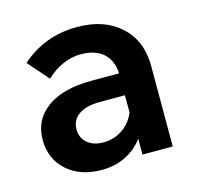

<svg xmlns="http://www.w3.org/2000/svg" viewBox="-84 -607 731 711"><g transform="rotate(-15 281.5 -251.5)"><path d="M223 16Q140 16 89.5 -29.5Q39 -75 39 -148Q39 -225 100 -269Q161 -313 270 -313H376Q374 -363 343 -390.5Q312 -418 258 -418Q186 -418 124 -360L55 -439Q145 -519 270 -519Q374 -519 436 -462Q498 -405 498 -309V0H382V-61Q356 -25 315 -4.5Q274 16 223 16ZM254 -81Q296 -81 328.5 -103.5Q361 -126 376 -163V-229H279Q228 -229 199 -209Q170 -189 170 -153Q170 -121 193 -101Q216 -81 254 -81Z"/></g></svg>

Font: Wix Madefor Text
Style: Bold
Weight: 700
Designer: Dalton Maag Ltd
Foundry: Dalton Maag Ltd
Version: Version 3.100